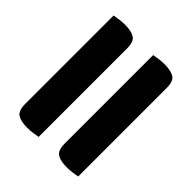

<svg xmlns="http://www.w3.org/2000/svg" viewBox="-194 -816 947 947"><g transform="rotate(45 279.0 -342.5)"><path d="M222 0Q212 2 191 5Q170 8 149 8Q107 8 83.5 -6Q60 -20 60 -68V-685Q70 -687 91 -690Q112 -693 132 -693Q175 -693 198.5 -679Q222 -665 222 -617ZM498 0Q488 2 467 5Q446 8 425 8Q383 8 359.5 -6Q336 -20 336 -68V-685Q346 -687 367 -690Q388 -693 408 -693Q451 -693 474.5 -679Q498 -665 498 -617Z"/></g></svg>

Font: Baloo Bhaina 2 ExtraBold
Style: Regular
Weight: 800
Designer: Yesha Goshar, Manish Minz, Shuchita Grover and Ek Type
Foundry: Ek Type
Version: Version 1.640;hotconv 1.0.111;makeotfexe 2.5.65597; ttfautoh